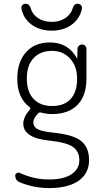

<svg xmlns="http://www.w3.org/2000/svg" viewBox="-20 -752 540 1003"><path d="M359.4 -708Q366.2 -732.4 385.7 -732.4Q395.5 -732.4 402.3 -725.6Q409.2 -718.8 408.2 -709Q399.4 -657.2 356.4 -624.5Q313.5 -591.8 250 -591.8Q186.5 -591.8 143.6 -624.5Q100.6 -657.2 91.8 -709Q90.8 -718.8 97.2 -725.6Q103.5 -732.4 114.3 -732.4Q133.8 -732.4 140.6 -708Q149.4 -676.8 179.2 -657.2Q209 -637.7 250 -637.7Q291 -637.7 320.8 -657.2Q350.6 -676.8 359.4 -708ZM120.1 -341.8Q120.1 -272.5 155.3 -235.4Q190.4 -198.2 252 -198.2Q315.4 -198.2 349.1 -234.9Q382.8 -271.5 382.8 -340.8Q382.8 -406.2 345.7 -446.3Q308.6 -486.3 252 -486.3Q190.4 -486.3 155.3 -448.2Q120.1 -410.2 120.1 -341.8ZM83 200.2Q59.6 190.4 59.6 165Q59.6 157.2 67.9 152.3Q76.2 147.5 83 151.4Q161.1 186.5 237.3 185.5Q312.5 185.5 353.5 158.2Q394.5 130.9 394.5 85Q394.5 40 361.8 16.1Q329.1 -7.8 237.3 -17.6Q102.5 -31.2 101.6 -105.5Q101.6 -140.6 135.7 -179.7Q141.6 -185.5 135.7 -191.4Q69.3 -241.2 70.3 -341.8Q70.3 -428.7 116.2 -479.5Q162.1 -530.3 240.2 -530.3Q336.9 -530.3 381.8 -447.3Q381.8 -446.3 382.8 -446.3Q383.8 -446.3 383.8 -447.3L384.8 -496.1Q384.8 -505.9 392.1 -512.7Q399.4 -519.5 409.2 -519.5Q418.9 -519.5 425.3 -512.7Q431.6 -505.9 431.6 -496.1V-340.8Q431.6 -252 384.8 -204.1Q337.9 -156.2 252 -156.2Q222.7 -156.2 194.3 -164.1Q186.5 -166 180.7 -161.1Q153.3 -133.8 154.3 -112.3Q154.3 -90.8 174.3 -78.6Q194.3 -66.4 252.9 -59.6Q359.4 -49.8 402.3 -16.6Q445.3 16.6 445.3 85Q445.3 153.3 391.1 191.9Q336.9 230.5 237.3 230.5Q157.2 230.5 83 200.2Z"/></svg>

Font: Rounded Mgen+ 2m light
Style: Regular
Weight: 200
Designer: [Source Han Sans]
Ryoko NISHIZUKA  (kana & ideographs); Paul D. Hunt (Latin, Greek & Cyrillic); Wenlong ZHANG  (bopomofo
Version: Version 1.059.20150602